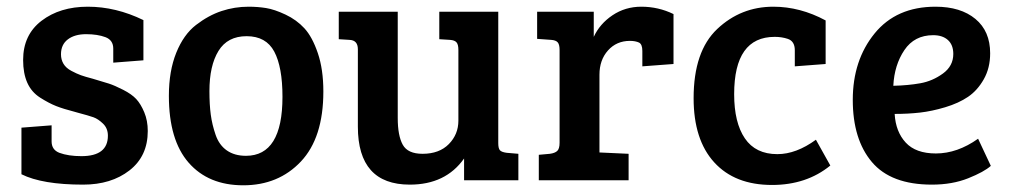

<svg xmlns="http://www.w3.org/2000/svg" viewBox="-20 -538 3012 573"><path d="M295 -427Q271 -436 237 -436Q203 -436 182.5 -420.5Q162 -405 162 -376Q162 -360 169.5 -347.5Q177 -335 193 -326.5Q209 -318 221.5 -313.5Q234 -309 257 -303Q288 -294 305 -288.5Q322 -283 347.5 -270Q373 -257 386.5 -242.5Q400 -228 410.5 -203Q421 -178 421 -147Q421 -72 366.5 -29.5Q312 13 228 13Q106 13 44 -18V-157L134 -164V-116Q134 -91 157 -82Q184 -72 223 -72Q302 -72 302 -133Q302 -155 287.5 -169Q273 -183 259 -188Q245 -193 211 -202Q206 -203 204 -204Q169 -213 147.5 -221.5Q126 -230 100 -246.5Q74 -263 61.5 -291Q49 -319 49 -359Q49 -434 104 -476Q159 -518 242 -518Q326 -518 408 -478V-358L318 -351V-393Q318 -418 295 -427Z M714 -73Q823 -73 823 -249Q823 -338 798.5 -384Q774 -430 716 -430Q659 -430 632 -386Q605 -342 605 -266Q605 -226 609 -196Q613 -166 623.5 -135.5Q634 -105 657 -89Q680 -73 714 -73ZM484 -252Q484 -326 506 -380.5Q528 -435 565 -463.5Q602 -492 641 -505Q680 -518 722 -518Q749 -518 774 -514Q799 -510 832 -494.5Q865 -479 888.5 -453.5Q912 -428 928.5 -379.5Q945 -331 945 -265Q945 -127 878 -56Q811 15 706 15Q602 15 543 -52.5Q484 -120 484 -252Z M1527 -79V0H1365V-65Q1310 13 1203 13Q1048 13 1048 -160V-391Q1048 -418 1023 -419L991 -421V-503H1167V-186Q1167 -133 1182 -106Q1197 -79 1241 -79Q1291 -79 1319.5 -108Q1348 -137 1348 -178V-389Q1348 -405 1342.5 -411.5Q1337 -418 1323 -419L1291 -421V-503H1467V-111Q1467 -95 1472 -89.5Q1477 -84 1492 -82Z M1650 -112V-389Q1650 -405 1644.5 -411.5Q1639 -418 1625 -419L1583 -422V-503H1752V-428Q1770 -467 1808 -492.5Q1846 -518 1894 -518Q1945 -518 1990 -496V-347L1897 -340V-386Q1897 -406 1887 -411Q1876 -416 1860 -416Q1820 -416 1794.5 -387.5Q1769 -359 1769 -315V-83L1856 -79V0H1588V-76L1621 -79Q1636 -81 1643 -87.5Q1650 -94 1650 -112Z M2300 -78Q2356 -78 2415 -121L2458 -44Q2387 14 2284 14Q2173 14 2111.5 -53.5Q2050 -121 2050 -245Q2050 -385 2120.5 -451.5Q2191 -518 2288 -518Q2368 -518 2444 -477V-347L2352 -340V-388Q2352 -415 2331 -422Q2313 -428 2292 -428Q2171 -428 2171 -257Q2171 -172 2203 -125Q2235 -78 2300 -78Z M2772 -518Q2847 -518 2891 -481.5Q2935 -445 2935 -379Q2935 -335 2916 -301.5Q2897 -268 2869 -249Q2841 -230 2801 -218Q2761 -206 2725.5 -202Q2690 -198 2650 -198Q2653 -145 2683 -112.5Q2713 -80 2773 -80Q2837 -80 2899 -124L2937 -43Q2917 -25 2869.5 -6Q2822 13 2761 13Q2639 13 2582 -54.5Q2525 -122 2525 -240Q2525 -358 2590 -438Q2655 -518 2772 -518ZM2825 -377Q2825 -404 2809 -418.5Q2793 -433 2765 -433Q2709 -433 2679 -388.5Q2649 -344 2646 -282Q2690 -283 2726.5 -289.5Q2763 -296 2794 -318.5Q2825 -341 2825 -377Z"/></svg>

Font: Bree Serif
Style: Regular
Weight: 400
Designer: Veronika Burian, Jos Scaglione
Foundry: TypeTogether
Version: Version 1.001